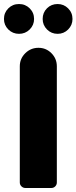

<svg xmlns="http://www.w3.org/2000/svg" viewBox="-52 -939 382 959"><path d="M46.9 -27.8V-607.9Q46.9 -646 74.2 -673.1Q101.6 -700.2 140.1 -700.2Q178.2 -700.2 205.1 -673.1Q231.9 -646 231.9 -607.9V-27.8Q231.9 -16.1 223.9 -8.1Q215.8 0 204.1 0H75.2Q63.5 0 55.2 -8.1Q46.9 -16.1 46.9 -27.8ZM-32.2 -844.2Q-32.2 -875.5 -10.5 -897.2Q11.2 -918.9 43 -918.9Q74.7 -918.9 96.4 -897.2Q118.2 -875.5 118.2 -844.2Q118.2 -813.5 96.2 -791.7Q74.2 -770 43 -770Q11.7 -770 -10.3 -791.7Q-32.2 -813.5 -32.2 -844.2ZM161.1 -844.2Q161.1 -876 182.6 -897.5Q204.1 -918.9 235.8 -918.9Q266.6 -918.9 288.3 -897.2Q310.1 -875.5 310.1 -844.2Q310.1 -813.5 288.3 -791.7Q266.6 -770 235.8 -770Q204.6 -770 182.9 -791.7Q161.1 -813.5 161.1 -844.2Z"/></svg>

Font: LT Saeada
Style: Bold
Weight: 700
Designer: Daniel Lyons
Foundry: LyonsType
Version: Version 1.001